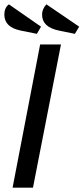

<svg xmlns="http://www.w3.org/2000/svg" viewBox="-24 -865 385 885"><path d="M161 -660H257L128 0H34ZM146 -709 72 -724Q33 -732 14.5 -750.5Q-4 -769 -4 -798Q-4 -829 17 -845L165 -742ZM321 -709 248 -724Q170 -740 170 -797Q170 -811 175.5 -823.5Q181 -836 190 -845L341 -742Z"/></svg>

Font: Sansita Light Italic
Style: Regular
Weight: 300
Italic angle: -11°
Designer: Pablo Cosgaya
Foundry: Omnibus-Type
Version: Version 1.006